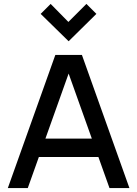

<svg xmlns="http://www.w3.org/2000/svg" viewBox="-20 -962 702 982"><path d="M148 -253H515V-159H148ZM20 0 263 -681H399L642 0H540L322 -611H340L122 0ZM331 -751 188 -891 239 -942 362 -817 298 -818 422 -942 473 -891Z"/></svg>

Font: Gabarito
Style: Regular
Weight: 400
Designer: Leandro Assis / Alvaro Franca / Felipe Casaprima
Foundry: Naipe Foundry
Version: Version 1.000